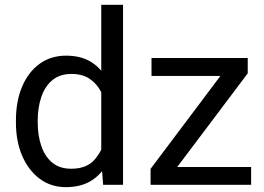

<svg xmlns="http://www.w3.org/2000/svg" viewBox="-20 -770 1100 800"><path d="M401.9 -102.5V-750H492.7V0H409.7ZM46.4 -258.3V-268.6Q46.4 -349.1 72.5 -409.9Q98.6 -470.7 145.5 -504.4Q192.4 -538.1 255.4 -538.1Q321.8 -538.1 366.2 -507.6Q410.6 -477.1 435.8 -420.7Q460.9 -364.3 468.3 -286.1V-241.2Q460.9 -164.1 436 -107.7Q411.1 -51.3 366.2 -20.8Q321.3 9.8 254.4 9.8Q192.4 9.8 145.5 -25.1Q98.6 -60.1 72.5 -120.6Q46.4 -181.2 46.4 -258.3ZM137.2 -268.6V-258.3Q137.2 -206.1 151.9 -162.4Q166.5 -118.7 197.3 -92.8Q228 -66.9 276.9 -66.9Q343.8 -66.9 377 -108.2Q410.2 -149.4 424.8 -204.1V-321.8Q417 -357.4 399.9 -389.6Q382.8 -421.9 353 -441.9Q323.2 -461.9 277.8 -461.9Q228.5 -461.9 197.5 -435.5Q166.5 -409.2 151.9 -365.2Q137.2 -321.3 137.2 -268.6ZM1026.4 -74.2V0H642.1V-74.2ZM1012.2 -464.4 662.6 0H607.4V-66.4L954.6 -528.3H1012.2ZM972.2 -528.3V-453.6H611.3V-528.3Z"/></svg>

Font: RobotoDEMO
Style: Regular
Weight: 400
Designer: Christian Robertson
Foundry: Google
Version: Version 2.136